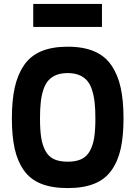

<svg xmlns="http://www.w3.org/2000/svg" viewBox="-20 -938 684 970"><path d="M461.9 -339.8Q461.9 -386.7 458 -421.1Q454.1 -455.6 444.6 -484.6Q435.1 -513.7 419.2 -531.5Q403.3 -549.3 379.2 -559.1Q355 -568.8 321.8 -568.8Q288.6 -568.8 264.4 -559.1Q240.2 -549.3 224.4 -531.5Q208.5 -513.7 199 -484.6Q189.5 -455.6 185.8 -421.1Q182.1 -386.7 182.1 -339.8Q182.1 -281.2 188.2 -242.4Q194.3 -203.6 210 -175Q225.6 -146.5 252.9 -133.8Q280.3 -121.1 321.8 -121.1Q363.3 -121.1 390.6 -133.8Q418 -146.5 433.8 -175Q449.7 -203.6 455.8 -242.4Q461.9 -281.2 461.9 -339.8ZM456.1 -9.8Q401.4 12.2 321.8 12.2Q242.2 12.2 187.5 -9.8Q132.8 -31.7 100.6 -77.4Q68.4 -123 54.2 -186.5Q40 -250 40 -339.8Q40 -429.7 54.2 -494.6Q68.4 -559.6 100.6 -607.4Q132.8 -655.3 187.7 -678.7Q242.7 -702.1 321.8 -702.1Q400.9 -702.1 455.8 -678.7Q510.7 -655.3 543.2 -607.4Q575.7 -559.6 589.8 -494.6Q604 -429.7 604 -339.8Q604 -250 589.8 -186.5Q575.7 -123 543.2 -77.4Q510.7 -31.7 456.1 -9.8ZM147.9 -801.8V-918H495.1V-801.8Z"/></svg>

Font: TitilliumText25L
Style: 999 wt
Weight: 900
Designer: Accademia di Belle Arti di Urbino and others
Foundry: Accademia di Belle Arti di Urbino and others.
Version: Version 25.000